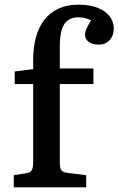

<svg xmlns="http://www.w3.org/2000/svg" viewBox="-20 -802 507 822"><path d="M39 0V-52L91 -60Q110 -63 116 -73Q122 -83 122 -111V-442H43V-496L122 -506V-545Q122 -599 134 -643Q146 -687 170.5 -718Q195 -749 231.5 -765.5Q268 -782 316 -782Q363 -782 397 -769Q431 -756 449 -733Q467 -710 467 -679Q467 -650 449.5 -630.5Q432 -611 403 -611Q376 -611 360 -622.5Q344 -634 344 -653Q344 -665 349.5 -677.5Q355 -690 370 -715Q360 -720 345.5 -724Q331 -728 316 -728Q288 -728 270 -714.5Q252 -701 244 -673.5Q236 -646 236 -602V-509H380V-442H236V-107Q236 -83 242.5 -73.5Q249 -64 269 -62L349 -52V0Z"/></svg>

Font: Literata 18pt Medium
Style: Regular
Weight: 500
Designer: Latin by Veronika Burian and Jose Scaglione. Greek by Irene Vlachou. Cyrillic by Vera Evstafieva.
Foundry: TypeTogether
Version: Version 3.103;gftools[0.9.29]